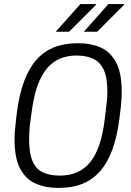

<svg xmlns="http://www.w3.org/2000/svg" viewBox="-20 -907 640 937"><path d="M261 10Q202 10 154 -11Q106 -32 78.5 -83.5Q51 -135 51 -227Q51 -242 52 -259.5Q53 -277 56 -302Q59 -327 63 -363Q86 -534 157.5 -615Q229 -696 357 -696H364Q424 -696 471.5 -675Q519 -654 546.5 -602.5Q574 -551 574 -459Q574 -444 573 -426.5Q572 -409 569.5 -384Q567 -359 562 -323Q540 -153 468.5 -71.5Q397 10 269 10ZM272 -50Q365 -50 418 -113Q471 -176 489 -309Q494 -345 496.5 -369.5Q499 -394 501 -410Q503 -426 503.5 -438Q504 -450 504 -460Q504 -530 485.5 -568Q467 -606 433.5 -621Q400 -636 353 -636Q262 -636 209 -573Q156 -510 137 -378Q132 -341 128.5 -317Q125 -293 124 -276.5Q123 -260 122.5 -248.5Q122 -237 122 -227Q122 -158 139.5 -119Q157 -80 191 -65Q225 -50 272 -50ZM389 -752 509 -887H585L586 -884L454 -752ZM252 -752 372 -887H448L449 -884L317 -752Z"/></svg>

Font: Chivo Mono Medium ExtraLight
Style: Italic
Weight: 250
Italic angle: -8.05°
Monospace: yes
Version: Version 1.008